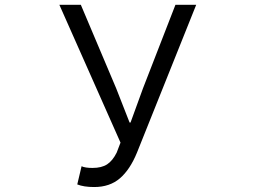

<svg xmlns="http://www.w3.org/2000/svg" viewBox="-20 -752 1040 785"><path d="M365.2 12.7Q322.3 12.7 295.9 2L313.5 -72.3Q328.1 -65.4 358.4 -65.4Q395.5 -65.4 418 -80.1Q440.4 -94.7 457 -127.9L472.7 -168.9L222.7 -732.4H310.5L455.1 -390.6L509.8 -251H513.7L564.5 -390.6L697.3 -732.4H782.2L540 -127.9Q511.7 -58.6 470.2 -22.9Q428.7 12.7 365.2 12.7Z"/></svg>

Font: Gen Shin Gothic Monospace Normal
Style: Regular
Weight: 350
Designer: [Source Han Sans]
Ryoko NISHIZUKA  (kana & ideographs); Paul D. Hunt (Latin, Greek & Cyrillic); Wenlong ZHANG  (bopomofo
Version: Version 1.002.20150607